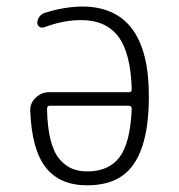

<svg xmlns="http://www.w3.org/2000/svg" viewBox="-20 -550 540 580"><path d="M129.9 -230.5Q122.1 -230.5 122.1 -220.7Q123 -166 132.8 -127.4Q142.6 -88.9 160.2 -68.8Q177.7 -48.8 197.8 -40.5Q217.8 -32.2 243.2 -32.2Q309.6 -32.2 341.8 -76.2Q374 -120.1 377.9 -221.7Q377.9 -229.5 370.1 -230.5ZM243.2 9.8Q161.1 9.8 118.7 -43.5Q76.2 -96.7 71.3 -214.8Q70.3 -238.3 87.9 -254.9Q105.5 -271.5 127.9 -271.5H370.1Q377.9 -271.5 377.9 -280.3Q375 -389.6 337.4 -439.5Q299.8 -489.3 225.6 -489.3Q170.9 -489.3 114.3 -467.8Q106.4 -464.8 99.6 -468.8Q92.8 -472.7 92.8 -481.4Q92.8 -491.2 99.1 -499.5Q105.5 -507.8 114.3 -510.7Q170.9 -529.3 227.5 -530.3Q429.7 -530.3 429.7 -259.8Q429.7 -166 409.2 -106Q388.7 -45.9 348.1 -18.1Q307.6 9.8 243.2 9.8Z"/></svg>

Font: Rounded Mgen+ 1mn light
Style: Regular
Weight: 200
Designer: [Source Han Sans]
Ryoko NISHIZUKA  (kana & ideographs); Paul D. Hunt (Latin, Greek & Cyrillic); Wenlong ZHANG  (bopomofo
Version: Version 1.059.20150602